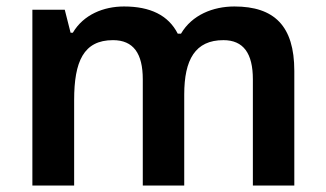

<svg xmlns="http://www.w3.org/2000/svg" viewBox="-20 -573 1006 593"><path d="M704 -553C638 -553 573 -527 539 -469H529C500 -526 444 -553 363 -553C300 -553 238 -528 205 -472H198L180 -543H80V0H209V-264C209 -383 238 -449 329 -449C392 -449 421 -408 421 -328V0H549V-281C549 -389 583 -449 670 -449C732 -449 761 -408 761 -328V0H889V-354C889 -493 827 -553 704 -553Z"/></svg>

Font: Noto Sans Balinese SemiBold
Style: Regular
Weight: 600
Designer: Aditya Bayu, David Williams
Foundry: David Williams
Version: Version 2.005